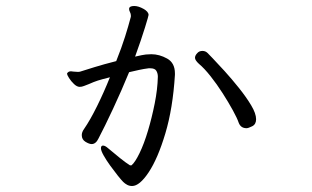

<svg xmlns="http://www.w3.org/2000/svg" viewBox="-20 -559 1040 641"><path d="M419 -7Q431 -17 446 -48Q461 -79 474 -122.5Q487 -166 496.5 -213.5Q506 -261 507 -303Q507 -314 502 -322.5Q497 -331 482 -331H476Q460 -329 444 -325.5Q428 -322 411 -318Q386 -257 357.5 -196Q329 -135 309 -97Q300 -78 286 -78Q278 -78 265.5 -85.5Q253 -93 253 -108Q253 -118 261 -129Q281 -158 304 -204.5Q327 -251 347 -301Q319 -294 306.5 -290Q294 -286 276 -278Q268 -275 260.5 -272Q253 -269 246 -269Q237 -269 227 -278.5Q217 -288 210.5 -298.5Q204 -309 204 -312V-314Q208 -321 217 -321Q219 -321 221 -320.5Q223 -320 225 -320Q229 -320 232.5 -319.5Q236 -319 240 -319Q245 -319 248 -320Q267 -326 296 -335Q325 -344 368 -355Q386 -400 397.5 -436.5Q409 -473 416 -500Q417 -502 417 -506Q417 -513 414 -518.5Q411 -524 411 -529Q411 -539 428 -539Q442 -539 459 -529.5Q476 -520 476 -509Q476 -506 464 -467Q452 -428 431 -370Q457 -376 466.5 -377Q476 -378 485 -378Q512 -378 538 -363.5Q564 -349 564 -314V-309Q557 -197 532 -113.5Q507 -30 476.5 16Q446 62 421 62Q412 62 404.5 58Q397 54 391 48Q385 42 373 27Q361 12 348 -6Q335 -24 326 -40Q317 -56 317 -64Q317 -73 324 -73Q331 -73 341 -64Q361 -47 381 -31Q401 -15 414 -7ZM835 -161Q835 -144 822 -137.5Q809 -131 803 -131Q784 -131 777 -149Q772 -164 757.5 -190.5Q743 -217 723.5 -247.5Q704 -278 683 -304.5Q662 -331 644 -346Q631 -358 631 -366Q631 -374 639 -382Q645 -389 656 -389Q666 -389 673 -382Q673 -382 689.5 -365Q706 -348 730 -321.5Q754 -295 778 -265Q802 -235 818.5 -207.5Q835 -180 835 -161Z"/></svg>

Font: QiushuiShotai Bright
Style: Regular
Weight: 400
Designer: Christian Thalmann (Catharsis Fonts)
Version: Version 1.250;